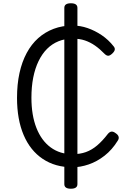

<svg xmlns="http://www.w3.org/2000/svg" viewBox="-20 -1003 832 1173"><path d="M423 19Q318 19 241.5 -32Q165 -83 124.5 -178Q84 -273 84 -405Q84 -488 99 -556.5Q114 -625 143 -679Q172 -733 213.5 -770Q255 -807 308 -827Q361 -847 424 -847Q470 -847 515 -831.5Q560 -816 601.5 -788Q643 -760 675 -719Q683 -709 681 -698.5Q679 -688 665 -675Q652 -663 642 -662.5Q632 -662 621 -672Q590 -704 560.5 -724.5Q531 -745 498.5 -756Q466 -767 424 -767Q377 -767 337.5 -751Q298 -735 267.5 -704.5Q237 -674 215.5 -629.5Q194 -585 183 -529Q172 -473 172 -406Q172 -299 202.5 -221.5Q233 -144 289.5 -102.5Q346 -61 423 -61Q469 -61 505 -74Q541 -87 573.5 -114.5Q606 -142 639 -185Q650 -198 661.5 -199Q673 -200 687 -189Q701 -180 704.5 -168Q708 -156 699 -143Q665 -88 619 -52Q573 -16 522 1.5Q471 19 423 19ZM413 150Q373 150 373 122V-955Q373 -983 413 -983Q453 -983 453 -955V122Q453 150 413 150Z"/></svg>

Font: Playwrite ID
Style: Regular
Weight: 400
Designer: Veronika Burian, José Scaglione
Foundry: TypeTogether
Version: Version 1.002